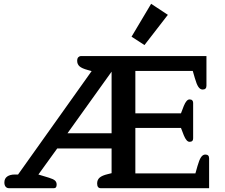

<svg xmlns="http://www.w3.org/2000/svg" viewBox="-20 -990 1183 1010"><path d="M672 -797 775 -970 863 -912 740 -753ZM3 -30Q3 -51 18 -61.5Q33 -72 58 -72H75L462 -616L441 -622Q411 -630 398.5 -641Q386 -652 386 -670Q386 -683 392 -689Q398 -695 406 -695H1066V-539Q1066 -519 1046 -519Q1033 -519 1023.5 -533Q1014 -547 1005 -579L994 -617H692V-394H932L947 -433Q961 -467 977 -467Q987 -467 991.5 -462Q996 -457 996 -449V-262Q996 -244 977 -244Q961 -244 947 -278L932 -317H692V-78H1008L1019 -117Q1028 -149 1037.5 -163Q1047 -177 1060 -177Q1080 -177 1080 -157V0H510Q491 0 491 -25Q491 -44 504 -55.5Q517 -67 547 -74L567 -79V-209H281L182 -72L238 -55Q261 -48 269.5 -40Q278 -32 278 -19Q278 0 264 0H28Q16 0 9.5 -8Q3 -16 3 -30ZM567 -289V-613L335 -289Z"/></svg>

Font: Maitree Semibold
Style: Regular
Weight: 600
Designer: CadsonDemak Team
Foundry: CadsonDemak
Version: Version 1.000